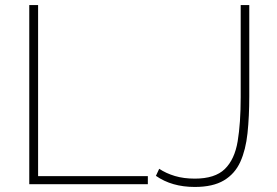

<svg xmlns="http://www.w3.org/2000/svg" viewBox="-20 -730 1096 761"><path d="M96 0V-710H131V-32H566V0ZM611 -61Q638 -43 673 -32.5Q708 -22 752 -22Q832 -22 871 -60Q910 -98 922 -170Q934 -242 934 -345V-710H968V-349Q968 -268 961 -202Q954 -136 932.5 -88.5Q911 -41 867.5 -15Q824 11 752 11Q661 11 598 -33Z"/></svg>

Font: Raleway ExtraLight
Style: Regular
Weight: 200
Designer: Matt McInerney, Pablo Impallari, Rodrigo Fuenzalida
Foundry: Matt McInerney, Pablo Impallari, Rodrigo Fuenzalida
Version: Version 4.026